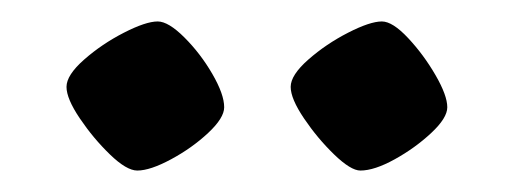

<svg xmlns="http://www.w3.org/2000/svg" viewBox="-20 -733 479 179"><path d="M316 -574Q307 -574 291.5 -589Q276 -604 263.5 -622.5Q251 -641 251 -652Q251 -663 267.5 -677.5Q284 -692 304.5 -702.5Q325 -713 336 -713Q346 -713 360.5 -697.5Q375 -682 386 -663Q397 -644 397 -633Q397 -623 382 -609Q367 -595 348 -584.5Q329 -574 316 -574ZM108 -574Q98 -574 82.5 -589Q67 -604 54.5 -622.5Q42 -641 42 -652Q42 -663 58.5 -677.5Q75 -692 95.5 -702.5Q116 -713 127 -713Q137 -713 152 -698Q167 -683 178 -664Q189 -645 189 -633Q189 -623 174 -609Q159 -595 139.5 -584.5Q120 -574 108 -574Z"/></svg>

Font: Texturina SemiBold
Style: Regular
Weight: 600
Designer: Guillermo Torres Carreño
Foundry: Omnibus-Type
Version: Version 1.002; ttfautohint (v1.8.3)